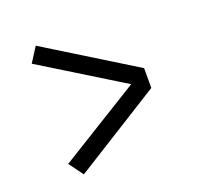

<svg xmlns="http://www.w3.org/2000/svg" viewBox="-103 -705 807 784"><g transform="rotate(-20 300.0 -313.5)"><path d="M128.5 -594 513 -356.5V-270.5L133.5 -33L88 -95L441 -313L88 -530.5Z"/></g></svg>

Font: Fira Code Light
Style: Regular
Weight: 400
Monospace: yes
Version: Version 5.002